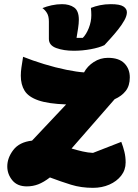

<svg xmlns="http://www.w3.org/2000/svg" viewBox="-20 -878 664 923"><path d="M427 25Q370 25 321.5 10Q273 -5 220 -25Q190 -2 164 8Q138 18 109 18Q63 18 39 -11.5Q15 -41 15 -78Q15 -119 44 -157Q73 -195 134 -202L298 -376Q212 -379 164.5 -395.5Q117 -412 98.5 -441.5Q80 -471 80 -514Q80 -533 83 -553.5Q86 -574 91 -605Q136 -587 191.5 -570Q247 -553 299 -542.5Q351 -532 384 -530Q400 -560 431 -580Q462 -600 499 -600Q552 -600 578 -573.5Q604 -547 604 -506Q604 -466 584.5 -441Q565 -416 531 -401L324 -164Q351 -156 377 -150Q403 -144 427 -143L563 -196Q572 -173 578 -148.5Q584 -124 584 -97Q584 -61 562.5 -33.5Q541 -6 505.5 9.5Q470 25 427 25ZM335 -634Q286 -634 250.5 -647Q215 -660 215 -691V-774Q215 -800 206 -815Q197 -830 184 -839Q203 -847 228 -852.5Q253 -858 278 -858Q314 -858 336.5 -842Q359 -826 359 -783Q359 -766 355.5 -742.5Q352 -719 348 -696H378Q395 -713 407 -743.5Q419 -774 419 -805Q419 -813 418.5 -822Q418 -831 417 -840Q437 -848 461 -853Q485 -858 513 -858Q556 -858 573 -847Q590 -836 590 -819Q590 -802 578 -780.5Q566 -759 548.5 -737Q531 -715 513 -695Q495 -675 482 -661Q457 -649 416.5 -641.5Q376 -634 335 -634Z"/></svg>

Font: Lemon
Style: Regular
Weight: 400
Designer: Eduardo Rodriguez Tunni
Foundry: Eduardo Rodriguez Tunni
Version: Version 1.003; ttfautohint (v1.8.4.7-5d5b);gftools[0.9.24]